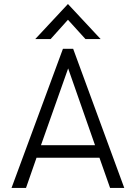

<svg xmlns="http://www.w3.org/2000/svg" viewBox="-20 -932 673 952"><path d="M154.8 -738.3 316.9 -912.1 479 -738.3H403.8L316.9 -834L231 -738.3ZM37.1 0 292 -689.9H342.8L596.2 0H525.9L473.1 -149.9H161.1L108.9 0ZM183.1 -211.9H451.2L317.9 -592.8Z"/></svg>

Font: HK Grotesk Light
Style: Regular
Weight: 300
Designer: Alfredo Marco Pradil and Stefan Peev
Foundry: Hanken Design Co.
Version: Version 1.045;PS 001.045;hotconv 1.0.88;makeotf.lib2.5.64775